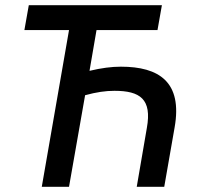

<svg xmlns="http://www.w3.org/2000/svg" viewBox="-20 -720 772 740"><path d="M546 -227 507 0H613L653 -229C684 -404 593 -463 446 -463C410 -463 371 -458 325 -447L352 -604H587L604 -700H91L74 -604H246L141 0H246L308 -353C352 -365 387 -370 421 -370C520 -370 566 -338 546 -227Z"/></svg>

Font: Fixel Display Medium
Style: Italic
Weight: 500
Italic angle: -10°
Designer: AlfaBravo + MacPaw
Foundry: Kyrylo Tkachov, Marchela Mozhyna, Serhii Makarenko, Maria Weinstein, Zakhar Kryvoshyya
Version: Version 1.210;Glyphs 3.2 (3217)